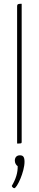

<svg xmlns="http://www.w3.org/2000/svg" viewBox="-20 -755 205 1010"><path d="M94 -735C76 -735 70 -735 70 -720V0C93 0 94 0 94 -10ZM58 90C58 103 65 114 73 119C74 152 64 186 42 223C43 228 50 235 55 235C69 235 109 149 109 96C109 67 99 62 84 62C68 62 58 73 58 90Z"/></svg>

Font: Yanone Kaffeesatz Extra Light
Style: Regular
Weight: 200
Designer: Yanone (Cyrillic: Daniel Pouzeot & Huerta Tipografica)
Foundry: Yanone
Version: Version 1.100;PS 001.100;hotconv 1.0.70;makeotf.lib2.5.58329